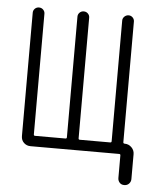

<svg xmlns="http://www.w3.org/2000/svg" viewBox="-48 -562 597 718"><g transform="rotate(5 250.0 -203.0)"><path d="M83 0Q68.4 0 58.1 -9.8Q47.9 -19.5 47.9 -35.2V-498Q47.9 -506.8 54.2 -513.2Q60.5 -519.5 69.8 -519.5Q79.1 -519.5 85.4 -513.2Q91.8 -506.8 91.8 -498V-44.9Q91.8 -40 96.7 -40H210.9Q215.8 -40 215.8 -44.9V-498Q215.8 -506.8 222.2 -513.2Q228.5 -519.5 237.8 -519.5Q247.1 -519.5 253.4 -513.2Q259.8 -506.8 259.8 -498V-44.9Q259.8 -40 264.6 -40H378.9Q383.8 -40 383.8 -44.9V-498Q383.8 -506.8 390.6 -513.2Q397.5 -519.5 406.2 -519.5Q415 -519.5 421.4 -513.2Q427.7 -506.8 427.7 -498V-44.9Q427.7 -40 433.6 -40Q448.2 -40 459 -29.3Q469.7 -18.6 469.7 -3.9V89.8Q469.7 99.6 462.9 106.9Q456.1 114.3 444.8 114.3Q433.6 114.3 427.2 106.9Q420.9 99.6 420.9 89.8V4.9Q420.9 0 416 0Z"/></g></svg>

Font: Rounded-L Mgen+ 1mn light
Style: Regular
Weight: 200
Designer: [Source Han Sans]
Ryoko NISHIZUKA  (kana & ideographs); Paul D. Hunt (Latin, Greek & Cyrillic); Wenlong ZHANG  (bopomofo
Version: Version 1.059.20150602